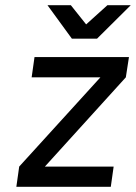

<svg xmlns="http://www.w3.org/2000/svg" viewBox="-20 -720 524 740"><path d="M163 -700 257 -571H354L484 -700H394L312 -626L253 -700ZM43 0H407L418 -78H153L465 -422L477 -500H113L102 -422H367L54 -78Z"/></svg>

Font: Unageo
Style: Regular-Italic
Weight: 400
Designer: Richard Sepsi
Foundry: Richard Sepsi
Version: Version 2.000